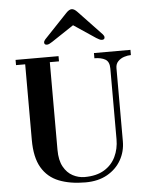

<svg xmlns="http://www.w3.org/2000/svg" viewBox="-62 -997 833 1064"><g transform="rotate(-5 354.0 -464.5)"><path d="M209 -775Q209 -780 211.5 -784Q214 -788 217 -792L346 -928Q363 -946 377 -946Q391 -946 408 -928L537 -792Q540 -788 542.5 -784Q545 -780 545 -775Q545 -762 530 -762Q523 -762 515 -766Q507 -770 499 -775L378 -856H376L254 -775Q246 -770 238.5 -766Q231 -762 224 -762Q209 -762 209 -775ZM43 -664V-693H282V-664H231V-176Q231 -118 251 -82Q271 -46 302.5 -29.5Q334 -13 368 -13Q434 -13 477 -39Q520 -65 541 -109Q562 -153 562 -206V-600Q562 -638 539 -651Q516 -664 479 -664V-693H682V-664Q664 -664 644 -657.5Q624 -651 610 -636.5Q596 -622 596 -599V-192Q596 -135 569 -87.5Q542 -40 491.5 -11.5Q441 17 370 17Q285 17 223 -7.5Q161 -32 127.5 -89Q94 -146 94 -243V-664Z"/></g></svg>

Font: Monomakh
Style: Regular
Weight: 400
Version: Version 1.200; ttfautohint (v1.8.4.7-5d5b)